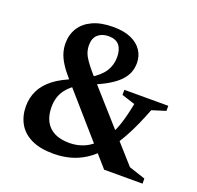

<svg xmlns="http://www.w3.org/2000/svg" viewBox="-123 -819 988 963"><g transform="rotate(20 371.0 -338.0)"><path d="M323 -381.5 252.5 -348Q222.5 -329 204 -307.2Q185.5 -285.5 177 -260.5Q168.5 -235.5 168.5 -206Q168.5 -161 185 -129.8Q201.5 -98.5 233.8 -82.2Q266 -66 313.5 -66Q356.5 -66 394.2 -82.8Q432 -99.5 464 -138L485.5 -162.5Q507 -195 523.8 -243.8Q540.5 -292.5 553.5 -361L482.5 -384V-411H717V-384L644 -361Q611.5 -276.5 580.5 -217.8Q549.5 -159 516 -116L496 -97.5Q461.5 -58 423.8 -34Q386 -10 344.5 1Q303 12 256.5 12Q184.5 12 138 -10.8Q91.5 -33.5 69 -73.8Q46.5 -114 46.5 -165.5Q46.5 -210 64.8 -248.5Q83 -287 124.2 -319.5Q165.5 -352 235.5 -378L300 -412.5Q351.5 -444.5 372 -478Q392.5 -511.5 392.5 -552Q392.5 -592.5 374.2 -614.8Q356 -637 317.5 -637Q282 -637 260.5 -617.8Q239 -598.5 239 -561.5Q239 -541.5 245 -523.2Q251 -505 265.8 -483.8Q280.5 -462.5 305.5 -433.5L641.5 -56L729 -27V0H524L203 -367Q173 -401.5 156 -429Q139 -456.5 132 -480.8Q125 -505 125 -530Q125 -576 147.2 -611.8Q169.5 -647.5 213.8 -668Q258 -688.5 323.5 -688.5Q382 -688.5 420 -671Q458 -653.5 477 -624.2Q496 -595 496 -558.5Q496 -532.5 487.5 -509.5Q479 -486.5 459.5 -465Q440 -443.5 406.5 -422.8Q373 -402 323 -381.5Z"/></g></svg>

Font: Newsreader 16pt SemiBold
Style: Regular
Weight: 600
Designer: Hugues Gentile
Foundry: Production Type
Version: Version 1.003